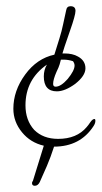

<svg xmlns="http://www.w3.org/2000/svg" viewBox="-20 -466 327 618"><path d="M92 132Q83 132 83 123Q83 120 86 116Q88 110 96.5 82Q105 54 121 3Q78 -7 51 -40Q23 -74 23 -116Q23 -174 61 -226Q99 -278 155 -290Q164 -319 171.5 -343Q179 -367 183 -387L193 -433Q195 -446 207 -446Q223 -446 223 -431Q223 -417 205 -366Q183 -303 181 -294H187Q214 -294 231 -284Q255 -271 255 -246Q255 -222 222 -196Q189 -172 163 -172Q121 -172 121 -220Q121 -241 131 -258Q62 -210 62 -127Q62 -79 90 -48Q119 -19 167 -19Q227 -19 259 -57Q262 -60 265 -64.5Q268 -69 271 -73Q278 -83 284 -83Q287 -83 287 -77Q287 -69 281 -60Q238 6 154 6Q143 40 131 68Q119 96 108 120Q102 132 92 132ZM159 -187Q176 -187 198 -212Q220 -239 220 -255Q220 -262 215 -269Q200 -274 185 -274H176Q175 -269 172 -259Q169 -249 162 -235Q151 -210 151 -196Q151 -187 159 -187Z"/></svg>

Font: Ole
Style: Regular
Weight: 400
Designer: Robert E. Leuschke
Foundry: Robert E. Leuschke
Version: Version 1.010; ttfautohint (v1.8.3)